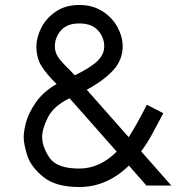

<svg xmlns="http://www.w3.org/2000/svg" viewBox="-20 -744 737 770"><path d="M567 0 497 -80Q409 6 298 6Q203 6 153.5 -34.5Q104 -75 89.5 -120Q75 -165 75 -195Q75 -217 84.5 -253.5Q94 -290 123.5 -333Q153 -376 207 -407Q168 -445 147 -478Q126 -511 126 -558Q126 -593 145 -631.5Q164 -670 203 -697Q242 -724 298 -724Q352 -724 391.5 -698.5Q431 -673 451.5 -634.5Q472 -596 472 -558Q472 -505 435.5 -464Q399 -423 328 -384L496 -194Q524 -236 569 -324L635 -290Q603 -230 587 -200.5Q571 -171 546 -137L667 0ZM298 -68Q380 -68 448 -136L259 -350Q195 -319 172 -273Q149 -227 149 -195Q149 -155 178.5 -111.5Q208 -68 298 -68ZM255 -468 280 -442Q344 -473 371 -499.5Q398 -526 398 -558Q398 -595 372.5 -622.5Q347 -650 298 -650Q249 -650 224.5 -622Q200 -594 200 -558Q200 -534 213.5 -514.5Q227 -495 255 -468Z"/></svg>

Font: SUITE
Style: Regular
Weight: 400
Designer: Sun
Foundry: Sun
Version: Version 2.040